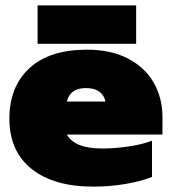

<svg xmlns="http://www.w3.org/2000/svg" viewBox="-20 -680 640 715"><path d="M120 -660H487V-517H120ZM15 -238Q15 -357 89.5 -426Q164 -495 304 -495Q393 -495 456.5 -462Q520 -429 552.5 -372Q585 -315 585 -244V-179H229Q258 -127 360 -127Q407 -127 458.5 -134.5Q510 -142 546 -156V-21Q506 -5 447.5 5Q389 15 328 15Q180 15 97.5 -51Q15 -117 15 -238ZM373 -302Q361 -352 300 -352Q241 -352 229 -302Z"/></svg>

Font: Prompt Black
Style: Regular
Weight: 900
Designer: Katatrad Team
Foundry: CadsonDemak
Version: Version 1.001